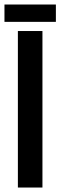

<svg xmlns="http://www.w3.org/2000/svg" viewBox="-40 -839 270 859"><path d="M40 0V-700.2H149.9V0ZM-20 -818.8H210V-741.2H-20Z"/></svg>

Font: Bebas Neue Bold
Style: Regular
Weight: 700
Designer: Ryoichi Tsunekawa
Foundry: Ryoichi Tsunekawa
Version: Version 1.300